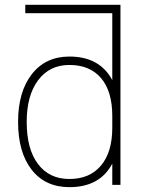

<svg xmlns="http://www.w3.org/2000/svg" viewBox="-20 -772 602 804"><path d="M91.8 -261.7Q91.8 -147.5 139.2 -85Q186.5 -22.5 270.5 -22.5Q355.5 -22.5 402.8 -78.6Q450.2 -134.8 450.2 -237.3V-286.1Q450.2 -389.6 403.3 -444.8Q356.4 -500 270.5 -500Q187.5 -500 139.6 -436Q91.8 -372.1 91.8 -261.7ZM450.2 -86.9Q398.4 11.7 270.5 11.7Q169.9 11.7 112.8 -61Q55.7 -133.8 55.7 -261.7Q55.7 -387.7 113.3 -461.4Q170.9 -535.2 270.5 -535.2Q397.5 -535.2 450.2 -436.5V-716.8H85.9V-752H484.4V2H450.2Z"/></svg>

Font: Gen Shin Gothic ExtraLight
Style: Regular
Weight: 100
Designer: [Source Han Sans]
Ryoko NISHIZUKA  (kana & ideographs); Paul D. Hunt (Latin, Greek & Cyrillic); Wenlong ZHANG  (bopomofo
Version: Version 1.002.20150607